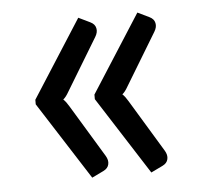

<svg xmlns="http://www.w3.org/2000/svg" viewBox="-38 -505 506 479"><g transform="rotate(-5 214.5 -265.0)"><path d="M212.5 -116 133.5 -246.5C128.8 -254.5 124.2 -260.7 119.5 -265C124.2 -268.7 128.8 -274.7 133.5 -283L212.5 -413.5C217.2 -421.2 218.8 -428.4 217.2 -435.2C215.8 -442.1 211.2 -447.3 203.5 -451L174.5 -465L50 -270.5V-259L174.5 -64.5L203.5 -78.5C211.2 -82.2 215.8 -87.4 217.2 -94.2C218.8 -101.1 217.2 -108.3 212.5 -116ZM360.5 -116 281.5 -246.5C276.8 -254.5 272.2 -260.7 267.5 -265C272.2 -268.7 276.8 -274.7 281.5 -283L360.5 -413.5C365.2 -421.2 366.8 -428.4 365.2 -435.2C363.8 -442.1 359.2 -447.3 351.5 -451L322.5 -465L198 -270.5V-259L322.5 -64.5L351.5 -78.5C359.2 -82.2 363.8 -87.4 365.2 -94.2C366.8 -101.1 365.2 -108.3 360.5 -116Z"/></g></svg>

Font: LatoLatin
Style: Regular
Weight: 400
Designer: Lukasz Dziedzic with Adam Twardoch and Botio Nikoltchev
Foundry: tyPoland Lukasz Dziedzic
Version: Version 2.015; 2015-08-06; http://www.latofonts.com/